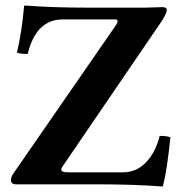

<svg xmlns="http://www.w3.org/2000/svg" viewBox="-20 -673 664 701"><path d="M429.2 -43.9Q478 -43.9 512.9 -80.1Q547.9 -116.2 563 -176.8Q589.8 -176.8 602.1 -171.9Q589.8 -49.8 575.2 4.9Q575.2 7.8 570.8 7.8Q469.7 0 337.9 0H39.1Q20 0 20 -15.1Q20 -26.4 27.8 -38.1L401.9 -579.1Q418 -602.1 399.9 -602.1H209Q111.8 -602.1 81.1 -476.1Q54.2 -476.1 42 -481Q60.1 -559.1 67.9 -649.9Q67.9 -652.8 71.8 -652.8Q172.9 -645 305.2 -645H505.9Q522 -645 544.4 -646Q566.9 -647 571.8 -647Q588.9 -647 588.9 -637.2Q588.9 -623 566.9 -590.8L212.9 -71.8Q201.7 -57.6 204.3 -50.8Q207 -43.9 229 -43.9Z"/></svg>

Font: Linux Libertine
Style: Bold
Weight: 700
Designer: Philipp H. Poll
Foundry: Philipp H. Poll
Version: Version 5.0.3